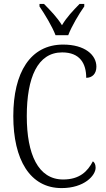

<svg xmlns="http://www.w3.org/2000/svg" viewBox="-20 -952 541 982"><path d="M264 -772H329C346 -817 384 -881 411 -919V-932H387C352 -896 322 -865 297 -823C271 -865 240 -896 205 -932H182V-919C208 -881 247 -817 264 -772ZM295 10C412 10 469 -55 469 -94C469 -110 464 -121 455 -127C428 -75 387 -34 303 -34C175 -34 117 -163 117 -358C117 -555 172 -684 298 -684C389 -684 421 -627 421 -554C452 -554 473 -575 473 -611C473 -671 414 -724 303 -724C135 -724 48 -581 48 -358C48 -136 133 10 295 10Z"/></svg>

Font: Noto Serif Myanmar Condensed Light
Style: Regular
Weight: 300
Width: 3
Designer: Ben Mitchell and the Monotype Design Team
Foundry: Monotype Imaging Inc.
Version: Version 2.106